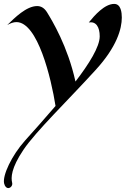

<svg xmlns="http://www.w3.org/2000/svg" viewBox="-54 -550 682 982"><path d="M569 -460C569 -485 565 -530 530 -530C481 -530 430 -472 400 -435C437 -442 456 -412 456 -364C456 -311 402 -224 332 -133C292 -314 213 -444 186 -488C172 -510 155 -519 136 -519C81 -519 21 -459 -17 -422C-1 -431 15 -437 30 -437C139 -437 208 -149 230 -8C173 59 116 122 74 169C6 245 -42 347 -33 388C-29 405 -20 412 -12 412C0 412 12 399 8 384C2 359 2 311 66 216C130 121 296 -39 435 -192C544 -311 569 -403 569 -460Z"/></svg>

Font: Eagle Lake
Style: Regular
Weight: 400
Designer: Astigmatic (AOETI)
Foundry: Astigmatic (AOETI)
Version: Version 1.000